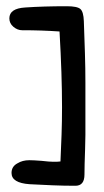

<svg xmlns="http://www.w3.org/2000/svg" viewBox="-20 -589 334 616"><path d="M222 7Q185 7 148.5 5.5Q112 4 75 2Q17 -2 17 -34Q17 -55 36 -65Q52 -75 74 -75Q81 -75 90.5 -74.5Q100 -74 113 -73Q139 -70 151 -70Q156 -70 161.5 -70Q167 -70 174 -71Q176 -114 177.5 -157Q179 -200 179 -245Q179 -297 177 -357.5Q175 -418 171 -488Q142 -490 112.5 -491Q83 -492 51 -492Q36 -492 23 -503Q10 -514 10 -530Q10 -562 61 -565Q90 -567 123 -568Q156 -569 194 -569Q228 -569 238 -560Q248 -551 249 -521Q251 -467 252.5 -418Q254 -369 254 -323V-189Q254 -176 254 -156Q254 -136 253 -110Q252 -83 251.5 -63Q251 -43 251 -29Q251 7 222 7Z"/></svg>

Font: Dongol
Style: Regular
Weight: 400
Designer: Abdo Mohamed and Ibrahim Hamdi
Foundry: Protype Foundry
Version: Version 1.000;hotconv 1.0.109;makeotfexe 2.5.65596